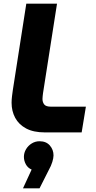

<svg xmlns="http://www.w3.org/2000/svg" viewBox="-20 -720 523 1044"><path d="M225 0Q162 0 122 -21.5Q82 -43 62.5 -79.5Q43 -116 43 -161Q43 -178 45.5 -198.5Q48 -219 50 -232L123 -700H290L214 -214Q213 -206 212 -197.5Q211 -189 211 -182Q211 -164 220.5 -152Q230 -140 257 -140H447L424 0ZM105 304 152 202Q131 193 120.5 173.5Q110 154 110 133Q110 111 121.5 91.5Q133 72 152.5 60Q172 48 195 48Q231 48 251 71Q271 94 271 125Q271 139 264.5 160.5Q258 182 245 205L195 304Z"/></svg>

Font: MuseoModerno
Style: Bold Italic
Weight: 700
Italic angle: -9°
Designer: Pablo Cosgaya, Héctor Gatti, Marcela Romero, and the Authors of The MuseoModerno Project.
Foundry: Omnibus-Type Team
Version: Version 1.003